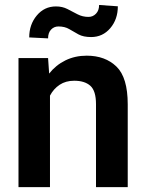

<svg xmlns="http://www.w3.org/2000/svg" viewBox="-20 -766 599 786"><path d="M283.7 -435.5Q249 -435.5 224.1 -418.9Q199.2 -402.3 184.6 -374.5V0H55.7V-528.3H176.8L181.2 -464.8Q208.5 -499.5 247.8 -518.8Q287.1 -538.1 335 -538.1Q410.6 -538.1 456.8 -493.4Q502.9 -448.7 502.9 -338.9V0H373V-339.8Q373 -394 349.9 -414.8Q326.7 -435.5 283.7 -435.5ZM385.7 -745.6 462.4 -740.2Q462.4 -687 431.4 -650.6Q400.4 -614.3 353 -614.3Q321.3 -614.3 301.3 -625.2Q281.2 -636.2 263.2 -647Q245.1 -657.7 219.2 -657.7Q201.2 -657.7 189 -644.8Q176.8 -631.8 176.8 -608.9L99.6 -612.8Q99.6 -665.5 130.6 -702.6Q161.6 -739.7 209 -739.7Q235.4 -739.7 256.1 -729Q276.9 -718.3 297.4 -707.5Q317.9 -696.8 342.3 -696.8Q360.4 -696.8 373 -710Q385.7 -723.1 385.7 -745.6Z"/></svg>

Font: Vazirmatn RD SemiBold
Style: Regular
Weight: 600
Designer: Saber Rastikerdar
Foundry: Saber Rastikerdar
Version: Version 32.102